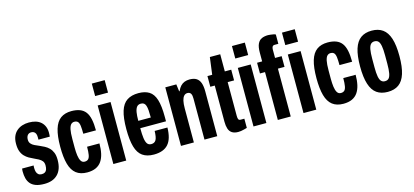

<svg xmlns="http://www.w3.org/2000/svg" viewBox="-62 -1196 3598 1670"><g transform="rotate(-15 1737.0 -361.5)"><path d="M175.7 12Q128.9 12 98.8 0.9Q68.7 -10.2 51.2 -30.7Q33.7 -51.2 26.5 -79.2Q19.4 -107.2 19.4 -140.2Q19.4 -145 19.9 -152.4Q20.4 -159.9 21.4 -167.3H125.1Q124.1 -159.7 124.1 -154.3Q124.1 -148.9 124.1 -142.9Q124.1 -124 128.9 -108.8Q133.8 -93.5 145.1 -84.6Q156.4 -75.7 174.1 -75.7Q192.5 -75.7 204.1 -83.1Q215.7 -90.5 220.6 -105.2Q225.6 -119.8 225.6 -141Q225.6 -166.1 213.5 -181Q201.5 -195.8 182 -205.9Q162.5 -216 140.9 -226Q121.1 -234.7 101 -246.2Q81 -257.7 63.6 -275.7Q46.3 -293.7 36.2 -320.7Q26.1 -347.7 26.1 -388.3Q26.1 -427 37.8 -455.3Q49.4 -483.6 71.3 -502.4Q93.2 -521.2 121.3 -530.2Q149.3 -539.2 181.2 -539.2Q215.9 -539.2 242.8 -530.7Q269.8 -522.2 288.8 -505.2Q307.8 -488.2 317.8 -464Q327.9 -439.8 327.9 -408.3Q327.9 -400.3 327.4 -390.7Q326.9 -381.1 325.9 -373.1H224V-396.4Q224 -416.2 218.4 -428Q212.7 -439.8 202.8 -445.7Q192.9 -451.5 178.8 -451.5Q168.1 -451.5 159.7 -447.7Q151.3 -443.8 145.5 -436.3Q139.8 -428.8 137 -419Q134.2 -409.2 134.2 -396.5Q134.2 -374.8 146.2 -360.7Q158.1 -346.5 177.3 -337.5Q196.6 -328.4 218.5 -319.2Q239.3 -310.4 261 -299Q282.8 -287.6 300.5 -270.2Q318.2 -252.8 329 -226.5Q339.7 -200.3 339.7 -160.3Q339.7 -115 327.8 -82.7Q315.9 -50.3 294.1 -29.3Q272.3 -8.2 242.7 1.9Q213 12 175.7 12Z M561.7 12Q500.6 12 462.7 -17.5Q424.8 -47 407.8 -108Q390.8 -169 390.8 -263.2Q390.8 -361.3 409.4 -422.3Q427.9 -483.3 466.6 -511.3Q505.3 -539.2 564 -539.2Q607.7 -539.2 639.4 -527.2Q671.1 -515.1 690.5 -489.6Q709.9 -464.1 718.9 -422.5Q727.9 -381 727.9 -322H614Q614 -366.9 610.6 -393.5Q607.1 -420.2 596.4 -431.6Q585.7 -443 564.7 -443Q547.7 -443 535.4 -430.9Q523.1 -418.8 516.6 -388.3Q510.1 -357.8 510.1 -300.9V-223.8Q510.1 -185.9 514.4 -154.1Q518.7 -122.3 530.2 -103.2Q541.8 -84.2 563.6 -84.2Q583.6 -84.2 595.3 -94.8Q607 -105.5 611.7 -131.7Q616.5 -158 616.5 -204.4H727.9Q727.9 -153.6 719 -113.7Q710.1 -73.8 690.8 -45.7Q671.5 -17.5 639.3 -2.7Q607.1 12 561.7 12Z M798.4 -611.9V-724.2H914.4V-611.9ZM798.4 0V-527.2H914.4V0Z M1161.6 12Q1099.3 12 1060.2 -15.5Q1021.1 -43 1003.5 -103.9Q985.8 -164.8 985.8 -263.2Q985.8 -365.2 1004.9 -425.7Q1024 -486.2 1064.6 -512.7Q1105.2 -539.2 1167.4 -539.2Q1225.4 -539.2 1263.3 -515.9Q1301.3 -492.6 1319.1 -436.1Q1336.9 -379.6 1336.9 -279.7V-240.3H1105.1Q1105.1 -185.2 1109.9 -150.1Q1114.8 -115.1 1127 -98.5Q1139.3 -81.8 1163 -81.8Q1177.2 -81.8 1188 -87.5Q1198.8 -93.2 1205.6 -105.1Q1212.4 -117.1 1215.7 -136.9Q1219.1 -156.7 1219.9 -185H1334.9Q1334.1 -134.9 1323.4 -97.5Q1312.7 -60.2 1291.5 -36.1Q1270.4 -12 1237.6 0Q1204.8 12 1161.6 12ZM1105.1 -306.6H1217.7Q1217.7 -345.2 1215.6 -371.5Q1213.5 -397.7 1207.8 -414.3Q1202 -430.9 1191.5 -438.2Q1180.9 -445.4 1164.6 -445.4Q1140.7 -445.4 1128.1 -429.6Q1115.6 -413.9 1110.3 -383.3Q1105.1 -352.7 1105.1 -306.6Z M1407.4 0V-527.2H1506.6L1515 -462.7H1519Q1530.8 -489.9 1546.5 -506.7Q1562.1 -523.4 1582.6 -531.3Q1603.1 -539.2 1628 -539.2Q1666.5 -539.2 1689.6 -524.6Q1712.7 -509.9 1723.4 -480.2Q1734.1 -450.5 1734.1 -403.3V0H1619V-369.3Q1619 -383 1617.3 -393.8Q1615.5 -404.7 1611.3 -412.7Q1607.1 -420.7 1599.1 -425.2Q1591.1 -429.6 1579.6 -429.6Q1561.1 -429.6 1548.5 -415.8Q1535.8 -401.9 1529.6 -374.8Q1523.4 -347.7 1523.4 -306.7V0Z M1920.9 12Q1885.9 12 1864.8 -2Q1843.8 -15.9 1835.4 -42.4Q1827 -68.9 1827 -104.4V-430.8H1786.9V-527.2H1829.7L1850 -681.7H1943.3V-527.2H2001V-430.8H1943.3V-126.8Q1943.3 -105.4 1948.2 -95.7Q1953 -85.9 1968.3 -85.9H2001V-3.2Q1986.5 1 1972.3 4.6Q1958.1 8.2 1945.5 10.1Q1933 12 1920.9 12Z M2060.4 -611.9V-724.2H2176.4V-611.9ZM2060.4 0V-527.2H2176.4V0Z M2279.5 0V-430.8H2233.9V-527.2H2279.5V-605.7Q2279.5 -657.7 2293.1 -685.7Q2306.7 -713.7 2331.2 -724.2Q2355.7 -734.7 2388 -734.7Q2395.9 -734.7 2408.6 -733Q2421.3 -731.4 2434.5 -729.1Q2447.7 -726.8 2455.1 -722.3V-638.4H2422.4Q2407.5 -638.4 2401.6 -628.7Q2395.7 -619 2395.7 -603.7V-527.2H2455.1V-430.8H2395.7V0ZM2510.7 -611.9V-724.2H2625.7V-611.9ZM2510.7 0V-527.2H2625.7V0Z M2868.7 12Q2807.6 12 2769.7 -17.5Q2731.8 -47 2714.8 -108Q2697.8 -169 2697.8 -263.2Q2697.8 -361.3 2716.4 -422.3Q2734.9 -483.3 2773.6 -511.3Q2812.3 -539.2 2871 -539.2Q2914.7 -539.2 2946.4 -527.2Q2978.1 -515.1 2997.5 -489.6Q3016.9 -464.1 3025.9 -422.5Q3034.9 -381 3034.9 -322H2921Q2921 -366.9 2917.6 -393.5Q2914.1 -420.2 2903.4 -431.6Q2892.7 -443 2871.7 -443Q2854.7 -443 2842.4 -430.9Q2830.1 -418.8 2823.6 -388.3Q2817.1 -357.8 2817.1 -300.9V-223.8Q2817.1 -185.9 2821.4 -154.1Q2825.7 -122.3 2837.2 -103.2Q2848.8 -84.2 2870.6 -84.2Q2890.6 -84.2 2902.3 -94.8Q2914 -105.5 2918.7 -131.7Q2923.5 -158 2923.5 -204.4H3034.9Q3034.9 -153.6 3026 -113.7Q3017.1 -73.8 2997.8 -45.7Q2978.5 -17.5 2946.3 -2.7Q2914.1 12 2868.7 12Z M3267.5 12Q3208.3 12 3169 -15.9Q3129.7 -43.9 3110.3 -104.9Q3090.8 -165.9 3090.8 -263.2Q3090.8 -361.3 3110.3 -422Q3129.7 -482.6 3169 -510.9Q3208.3 -539.2 3267.5 -539.2Q3327.7 -539.2 3366.8 -510.9Q3406 -482.6 3425.6 -422Q3445.1 -361.3 3445.1 -263.2Q3445.1 -165.9 3425.6 -104.9Q3406 -43.9 3366.8 -15.9Q3327.7 12 3267.5 12ZM3267.5 -84.2Q3289.9 -84.2 3302.2 -97.4Q3314.6 -110.5 3320.2 -141.5Q3325.9 -172.6 3325.9 -225.3V-300.9Q3325.9 -354.7 3320.2 -385.6Q3314.6 -416.5 3302.2 -429.7Q3289.9 -443 3267.5 -443Q3247.1 -443 3234.3 -429.7Q3221.6 -416.5 3215.8 -385.6Q3210.1 -354.7 3210.1 -300.9V-225.3Q3210.1 -172.6 3215.8 -141.5Q3221.6 -110.5 3234.3 -97.4Q3247.1 -84.2 3267.5 -84.2Z"/></g></svg>

Font: Archivo SemiBold ExtraCondensed
Style: Regular
Weight: 600
Width: 2
Version: Version 2.001